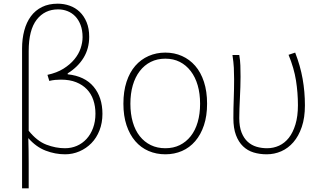

<svg xmlns="http://www.w3.org/2000/svg" viewBox="-20 -826 1747 1044"><path d="M136 -115Q181 -59 232 -39.5Q283 -20 333 -20Q368 -20 398 -33Q428 -46 450.5 -70.5Q473 -95 486 -130Q499 -165 499 -208Q499 -248 487.5 -282Q476 -316 452.5 -340.5Q429 -365 394 -379Q359 -393 311 -393Q296 -393 280 -391.5Q264 -390 248 -386L238 -419Q289 -430 325 -452.5Q361 -475 384.5 -503.5Q408 -532 418.5 -563.5Q429 -595 429 -624Q429 -662 418 -690.5Q407 -719 389 -737.5Q371 -756 347 -765.5Q323 -775 296 -775Q223 -775 179.5 -719Q136 -663 136 -548ZM100 -562Q100 -615 112 -660Q124 -705 148 -737.5Q172 -770 208.5 -788Q245 -806 294 -806Q328 -806 359 -795Q390 -784 413.5 -761.5Q437 -739 451 -705Q465 -671 465 -626Q465 -562 434.5 -512Q404 -462 348 -427V-422Q441 -412 489 -354.5Q537 -297 537 -207Q537 -158 521 -117Q505 -76 477 -47.5Q449 -19 412 -3Q375 13 334 13Q280 13 228 -7Q176 -27 134 -75Q136 -5 136 60.5Q136 126 136 198H100Z M879 13Q830 13 788 -5Q746 -23 715.5 -58.5Q685 -94 668 -145Q651 -196 651 -262Q651 -329 668 -381Q685 -433 715.5 -468Q746 -503 788 -521.5Q830 -540 879 -540Q928 -540 969.5 -521.5Q1011 -503 1041.5 -468Q1072 -433 1089 -381Q1106 -329 1106 -262Q1106 -196 1089 -145Q1072 -94 1041.5 -58.5Q1011 -23 969.5 -5Q928 13 879 13ZM879 -20Q923 -20 957.5 -37Q992 -54 1017 -85.5Q1042 -117 1055 -162Q1068 -207 1068 -262Q1068 -317 1055 -362Q1042 -407 1017 -439.5Q992 -472 957.5 -489.5Q923 -507 879 -507Q835 -507 800 -489.5Q765 -472 740 -439.5Q715 -407 702 -362Q689 -317 689 -262Q689 -207 702 -162Q715 -117 740 -85.5Q765 -54 800 -37Q835 -20 879 -20Z M1430 13Q1392 13 1359 3Q1326 -7 1301.5 -30.5Q1277 -54 1263 -91.5Q1249 -129 1249 -183Q1249 -237 1251 -289.5Q1253 -342 1253 -396Q1253 -428 1251.5 -457.5Q1250 -487 1244 -527H1281Q1286 -498 1287 -470Q1288 -442 1288 -409Q1288 -382 1287 -352.5Q1286 -323 1284.5 -293Q1283 -263 1282 -235Q1281 -207 1281 -184Q1281 -137 1293.5 -105.5Q1306 -74 1327 -55Q1348 -36 1375 -28Q1402 -20 1432 -20Q1467 -20 1497.5 -34Q1528 -48 1550.5 -76.5Q1573 -105 1586.5 -149.5Q1600 -194 1600 -254Q1600 -321 1589.5 -388Q1579 -455 1549 -528L1585 -540Q1613 -468 1625.5 -397.5Q1638 -327 1638 -253Q1638 -186 1621 -136Q1604 -86 1575.5 -53Q1547 -20 1509.5 -3.5Q1472 13 1430 13Z"/></svg>

Font: Kinto Sans Thin
Style: Regular
Weight: 100
Designer: Authors: Ryoko NISHIZUKA  (kana & ideographs); Paul D. Hunt (Latin, Greek & Cyrillic); Wenlong ZHANG  (bopomofo); Sandol
Foundry: Adobe Systems Incorporated, ookami Inc.
Version: Version 0.001